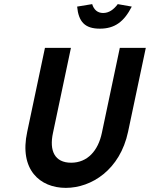

<svg xmlns="http://www.w3.org/2000/svg" viewBox="-20 -902 727 931"><path d="M198 -670 112 -263C72 -79 174 9 299 9C424 9 562 -79 601 -263L687 -670H561L474 -258C456 -171 404 -113 325 -113C245 -113 218 -171 237 -258L324 -670ZM354 -870 427 -882C435 -855 453 -839 480 -839C508 -839 531 -855 551 -882L619 -870C581 -796 536 -763 464 -763C392 -763 361 -796 354 -870Z"/></svg>

Font: LT Wave Mono Bold
Style: Italic
Weight: 700
Designer: Daniel Lyons
Version: Version 2.5 (Glyphs App)